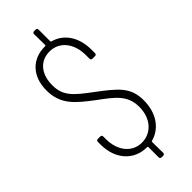

<svg xmlns="http://www.w3.org/2000/svg" viewBox="-289 -832 958 958"><g transform="rotate(-45 190.0 -352.5)"><path d="M344 -169C344 -261 297 -299 197 -374C112 -437 74 -470 74 -545C74 -629 121 -674 183 -674C252 -674 299 -617 299 -532V-507C299 -501 303 -497 309 -497H328C334 -497 338 -501 338 -507V-532C338 -621 294 -685 225 -703C223 -704 222 -706 222 -708V-790C222 -796 218 -800 212 -800H200C194 -800 190 -796 190 -790L191 -712C191 -710 189 -708 187 -708H183C98 -708 35 -650 35 -547C35 -446 95 -400 175 -339C252 -282 305 -246 305 -162C305 -80 255 -26 188 -26C121 -26 73 -82 73 -167V-185C73 -191 69 -195 63 -195H45C39 -195 35 -191 35 -185V-166C35 -61 99 8 189 8H191C193 8 195 10 195 12V85C195 91 199 95 205 95H217C223 95 227 91 227 85L226 8C226 5 227 4 229 3C298 -15 344 -79 344 -169Z"/></g></svg>

Font: Barlow Condensed ExtraLight
Style: Regular
Weight: 275
Width: 3
Designer: Jeremy Tribby
Foundry: Tribby Type
Version: Version 1.422;hotconv 1.0.109;makeotfexe 2.5.65596